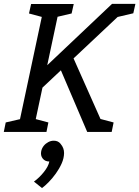

<svg xmlns="http://www.w3.org/2000/svg" viewBox="-63 -687 726 1000"><path d="M226 -386.7 318 -387.5 490.3 0H391.2ZM109 0H27L169 -666H251ZM133.8 -300.8 520.7 -667H622.3L125.3 -199.7ZM99 0 107.7 -70.8 189 -49.2 179 0ZM438.7 0 447.3 -70.8 528.7 -49.2 518.7 0ZM211.5 -593.7 241 -666H321L310 -616.8ZM532.8 -594.7 562.3 -667H642.3L631.3 -617.8ZM-43.2 0 -33.2 -49.2 57 -70 36.8 0ZM99 -666H179L168.5 -595.2L88 -616.8ZM194 154.2Q171.3 154.2 159.2 138.4Q147 122.7 151.7 100Q155.2 84.5 164.9 72.4Q174.7 60.3 188.5 53.1Q202.3 45.8 217 45.8Q239.7 45.8 252.2 61.6Q264.8 77.3 260 100Q256.7 114.5 246.5 127.1Q236.3 139.7 222.5 146.9Q208.7 154.2 194 154.2ZM113.8 258.8Q141.7 238.8 165.4 209.1Q189.2 179.3 194 154.2L252.8 62.5Q271 83.8 270.7 110.4Q270.3 137 258.2 164.3Q246 191.7 227.6 217.2Q209.2 242.8 189.9 262.2Q170.7 281.7 155.8 292.5Z"/></svg>

Font: Epunda Slab Light
Style: Italic
Weight: 300
Italic angle: -12°
Designer: Simon Atzbach
Foundry: typofactur
Version: Version 1.102